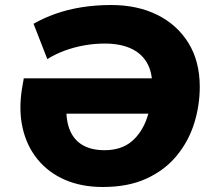

<svg xmlns="http://www.w3.org/2000/svg" viewBox="-20 -736 847 767"><path d="M391 11Q306 11 240 -17.5Q174 -46 130.5 -99Q87 -152 70.5 -224Q54 -296 68 -383L75 -423H644L623 -282H191L250 -353Q239 -282 253 -233.5Q267 -185 303.5 -160.5Q340 -136 397 -136Q465 -136 506.5 -171.5Q548 -207 568 -267Q588 -327 588 -397Q588 -450 566 -487Q544 -524 501.5 -543Q459 -562 398 -562Q358 -562 318 -555Q278 -548 240.5 -534.5Q203 -521 169 -500L114 -641Q154 -664 202 -681Q250 -698 306 -707Q362 -716 424 -716Q529 -716 608.5 -676.5Q688 -637 733 -564Q778 -491 778 -389Q778 -314 755.5 -242.5Q733 -171 685.5 -113.5Q638 -56 565 -22.5Q492 11 391 11Z"/></svg>

Font: Nunito Sans 12pt ExtraLight 12pt Black
Style: Italic
Weight: 900
Italic angle: -9°
Version: Version 3.101;gftools[0.9.27]